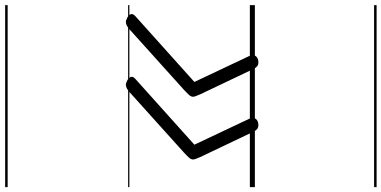

<svg xmlns="http://www.w3.org/2000/svg" viewBox="-398 -638 1520 765"><g transform="rotate(-90 362.5 -255.0)"><path d="M247 14Q238 14 232 9.5Q226 5 222 -3L120 -217Q115 -229 112.5 -235.5Q110 -242 110 -246Q110 -254 116.5 -261.5Q123 -269 137 -282L378 -499Q389 -509 399.5 -512.5Q410 -516 419 -511Q428 -508 433.5 -502.5Q439 -497 439.5 -491Q440 -485 432 -477L169 -241L272 -23Q280 -7 272 3.5Q264 14 247 14ZM497 14Q488 14 482 9.5Q476 5 472 -3L370 -217Q365 -229 362.5 -235.5Q360 -242 360 -246Q360 -254 366.5 -261.5Q373 -269 387 -282L628 -499Q639 -509 649.5 -512.5Q660 -516 669 -511Q678 -508 683.5 -502.5Q689 -497 689.5 -491Q690 -485 682 -477L419 -241L522 -23Q530 -7 522 3.5Q514 14 497 14ZM0 475H725V485H0ZM0 -20H725V0H0ZM0 -505H725V-500H0ZM0 -995H725V-985H0Z"/></g></svg>

Font: Playwrite CZ Guides
Style: Regular
Weight: 400
Designer: Veronika Burian, José Scaglione
Foundry: TypeTogether
Version: Version 1.003